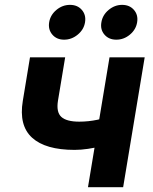

<svg xmlns="http://www.w3.org/2000/svg" viewBox="-20 -777 636 797"><path d="M289.6 -154.8Q168.9 -154.8 113.3 -205.3Q57.6 -255.9 74.7 -358.4L104.5 -539.1H250.5L220.7 -359.4Q212.9 -311.5 234.6 -291.7Q256.3 -272 309.1 -272Q347.2 -272 385 -280Q422.9 -288.1 467.3 -302.2L447.8 -185.1Q428.7 -177.2 401.9 -170.4Q375 -163.6 345.7 -159.2Q316.4 -154.8 289.6 -154.8ZM345.2 0 434.6 -539.1H580.6L491.2 0ZM462.9 -612.3Q431.6 -612.3 413.6 -633.3Q395.5 -654.3 400.9 -684.6Q405.8 -714.8 430.9 -735.8Q456.1 -756.8 486.8 -756.8Q518.1 -756.8 536.1 -735.8Q554.2 -714.8 549.3 -684.6Q544.4 -654.3 519.3 -633.3Q494.1 -612.3 462.9 -612.3ZM246.1 -612.3Q215.3 -612.3 197.3 -633.3Q179.2 -654.3 184.1 -684.6Q189 -714.8 214.1 -735.8Q239.3 -756.8 270.5 -756.8Q301.8 -756.8 319.8 -735.8Q337.9 -714.8 333 -684.6Q328.1 -654.3 302.7 -633.3Q277.3 -612.3 246.1 -612.3Z"/></svg>

Font: Inter 18pt
Style: Bold Italic
Weight: 700
Italic angle: -9.3988°
Designer: Rasmus Andersson
Foundry: rsms
Version: Version 4.001;git-66647c0bb